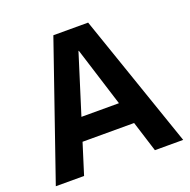

<svg xmlns="http://www.w3.org/2000/svg" viewBox="-129 -856 973 982"><g transform="rotate(-20 357.5 -365.0)"><path d="M10.7 0 263 -730H452.3L704 0H550.1L358.3 -610.7H356.3L164.6 0ZM157.7 -167V-288.7H557.7V-167Z"/></g></svg>

Font: M PLUS 1 Thin
Style: Regular
Weight: 100
Designer: Coji Morishita
Foundry: UNDERFOREST DESIGN
Version: Version 1.001